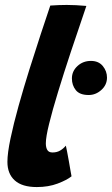

<svg xmlns="http://www.w3.org/2000/svg" viewBox="-20 -737 453 777"><path d="M269.5 -23.5Q251 -8.5 213.5 5.8Q176 20 129 20Q69.5 20 39.8 -6.8Q10 -33.5 10 -82Q10 -117 22.5 -176.5Q35 -236 55.2 -308.5Q75.5 -381 99 -456Q122.5 -531 144.8 -598.5Q167 -666 183.5 -714.5Q220 -717 250 -717Q269 -717 288 -716Q307 -715 329.5 -713Q296.5 -617 267 -528Q237.5 -439 214.8 -364.5Q192 -290 178.8 -236.2Q165.5 -182.5 165.5 -157Q165.5 -140 171.5 -130Q177.5 -120 192.5 -120Q210 -120 223 -127.5Q236 -135 246.5 -147.5Q248 -141.5 251.5 -123.5Q255 -105.5 258.8 -84Q262.5 -62.5 265.5 -45.2Q268.5 -28 269.5 -23.5ZM339 -352.5Q302.5 -352.5 286.8 -372.2Q271 -392 271 -419.5Q271 -449 293.5 -469.8Q316 -490.5 348 -490.5Q379 -490.5 396 -469.8Q413 -449 413 -423Q413 -393.5 390.2 -373Q367.5 -352.5 339 -352.5Z"/></svg>

Font: Grandstander
Style: Bold Italic
Weight: 700
Italic angle: -15°
Designer: Tyler Finck
Foundry: Etcetera Type Co
Version: Version 1.200; ttfautohint (v1.8.3)